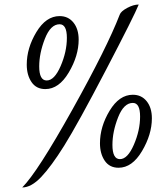

<svg xmlns="http://www.w3.org/2000/svg" viewBox="-20 -740 738 847"><path d="M78 87Q145 20 298.5 -255Q452 -530 508 -675Q513 -690 541 -705Q569 -720 592 -720Q573 -672 448 -432.5Q323 -193 263 -97Q206 -6 162 40.5Q118 87 78 87ZM98 -455Q98 -528 140.5 -598.5Q183 -669 243 -669Q281 -669 304 -640.5Q327 -612 327 -565Q327 -494 283.5 -420.5Q240 -347 180 -347Q140 -347 119 -378Q98 -409 98 -455ZM153 -447Q153 -385 186 -385Q220 -385 247.5 -448.5Q275 -512 275 -573Q275 -633 243 -633Q203 -633 178 -569Q153 -505 153 -447ZM421 -108Q421 -181 463.5 -251.5Q506 -322 566 -322Q604 -322 627 -293.5Q650 -265 650 -218Q650 -147 606.5 -73.5Q563 0 503 0Q463 0 442 -31Q421 -62 421 -108ZM476 -101Q476 -38 509 -38Q543 -38 570.5 -101.5Q598 -165 598 -226Q598 -286 566 -286Q526 -286 501 -222.5Q476 -159 476 -101Z"/></svg>

Font: DancingScriptRegular
Style: Regular
Weight: 400
Designer: Pablo Impallari
Foundry: Pablo Impallari. www.impallari.com
Version: Version 1.002